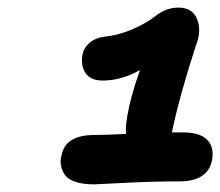

<svg xmlns="http://www.w3.org/2000/svg" viewBox="-20 -876 579 505"><path d="M227.1 -391.1Q197.8 -391.1 178.5 -397.7Q159.2 -404.3 151.4 -415Q143.6 -425.8 140.6 -439.7Q137.7 -453.6 142.1 -467.8Q151.9 -521 229 -521Q260.7 -521 312 -523.9Q309.6 -536.1 313 -559.1Q321.3 -616.2 348.1 -691.9Q299.8 -664.1 250 -664.1Q217.8 -664.1 204.8 -684.1Q191.9 -704.1 196.8 -731Q199.7 -749.5 214.8 -762.9Q230 -776.4 256.8 -779.8Q290.5 -783.2 326.7 -798.3Q362.8 -813.5 389.2 -834Q417 -856 449.2 -856Q486.3 -856 498.5 -825.4Q510.7 -794.9 495.1 -755.9Q452.1 -624 432.1 -527.8H460.9Q505.4 -527.8 524.4 -508.8Q543.5 -489.7 538.1 -457Q528.3 -398.9 451.2 -398.9Q378.9 -398.9 306.9 -395Q234.9 -391.1 227.1 -391.1Z"/></svg>

Font: Shantell Sans Irregular
Style: Bold Italic
Weight: 700
Italic angle: -11.31°
Designer: Stephen Nixon, Anya Danilova, Shantell Martin
Foundry: Arrow Type
Version: Version 1.006;[9816181b4]